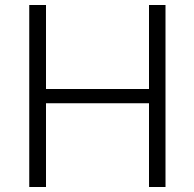

<svg xmlns="http://www.w3.org/2000/svg" viewBox="-20 -748 778 768"><path d="M97 0H164V-335H576V0H642V-728H576V-392H164V-728H97Z"/></svg>

Font: Wafeq Light
Style: Regular
Weight: 300
Designer: Rasmus Andersson & Azza Alameddine
Foundry: Google & TypeTogether
Version: Version 3.000;January 28, 2025;FontCreator 15.0.0.3014 64-bi